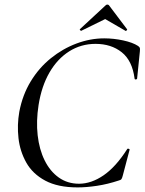

<svg xmlns="http://www.w3.org/2000/svg" viewBox="-20 -803 630 836"><path d="M318 13Q232 13 177 -16.5Q122 -46 94.5 -95Q67 -144 60.5 -201.5Q54 -259 64 -316Q78 -390 114 -449Q150 -508 201.5 -549.5Q253 -591 313 -613.5Q373 -636 434 -636Q475 -636 516.5 -627Q558 -618 581 -603Q588 -598 589 -594Q590 -590 589 -579L577 -461Q576 -457 571 -457Q566 -457 566 -461Q556 -539 510 -575.5Q464 -612 396 -612Q333 -612 281.5 -579.5Q230 -547 195.5 -487.5Q161 -428 148 -346Q137 -276 144 -214Q151 -152 174.5 -104.5Q198 -57 236 -30Q274 -3 324 -3Q378 -3 431.5 -40Q485 -77 534 -154Q536 -157 541 -155Q546 -153 544 -150L515 -40Q512 -28 509 -23.5Q506 -19 497 -17Q449 -1 402.5 6Q356 13 318 13ZM334 -669Q333 -668 329.5 -671Q326 -674 328 -676L438 -778Q442 -783 447.5 -783Q453 -783 456 -778L533 -676Q535 -674 531.5 -670.5Q528 -667 526 -669L438 -720Z"/></svg>

Font: Cormorant Light Medium
Style: Italic
Weight: 500
Italic angle: -10°
Version: Version 4.000